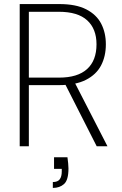

<svg xmlns="http://www.w3.org/2000/svg" viewBox="-20 -720 601 945"><path d="M77 0V-700H272Q354 -700 404.5 -674Q455 -648 478 -603.5Q501 -559 501 -502Q501 -443 477.5 -398Q454 -353 403 -327Q352 -301 270 -301H122V0ZM456 0 294 -319H345L509 0ZM122 -338H271Q362 -338 408.5 -380Q455 -422 455 -502Q455 -578 409 -620Q363 -662 270 -662H122ZM240 205V176Q264 176 274 162.5Q284 149 284 124V111H246V54H312Q314 69 315.5 83.5Q317 98 317 109Q317 166 295.5 185.5Q274 205 240 205Z"/></svg>

Font: DM Sans 18pt ExtraLight
Style: Regular
Weight: 250
Designer: Colophon Foundry, Jonny Pinhorn
Foundry: Colophon Foundry
Version: Version 4.004;gftools[0.9.30]